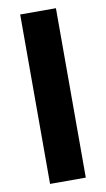

<svg xmlns="http://www.w3.org/2000/svg" viewBox="-84 -770 449 812"><g transform="rotate(-10 140.0 -364.0)"><path d="M216.8 -727.5V0H63.3V-727.5Z"/></g></svg>

Font: GitLab Sans
Style: Regular
Weight: 400
Designer: Rasmus Andersson
Foundry: Modifications by GitLab B.V., manufactured by rsms
Version: Version 4.000;git-c8fb6b7